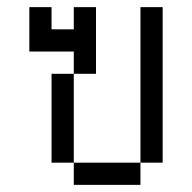

<svg xmlns="http://www.w3.org/2000/svg" viewBox="-20 -520 540 540"><path d="M187.5 -62.5V0H375V-62.5ZM187.5 -62.5Q187.5 -62.5 187.5 -312.5H125Q125 -312.5 125 -62.5ZM375 -62.5H437.5V-500H375ZM187.5 -312.5H250V-500H187.5V-437.5H125V-500H62.5Q62.5 -500 62.5 -375H187.5Z"/></svg>

Font: UnifontExMono
Style: Regular
Weight: 500
Version: Version 15.0.06